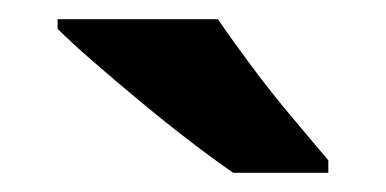

<svg xmlns="http://www.w3.org/2000/svg" viewBox="-20 -786 402 200"><path d="M207 -766Q222 -744 242.5 -716.5Q263 -689 284.5 -663.5Q306 -638 322 -619V-606H223Q204 -619 178.5 -638.5Q153 -658 126.5 -680Q100 -702 77 -722Q54 -742 40 -756V-766Z"/></svg>

Font: Noto Sans Tamil
Style: Bold
Weight: 700
Designer: Jelle Bosma - Monotype Design Team
Foundry: Monotype Imaging Inc.
Version: Version 2.004; ttfautohint (v1.8.4.7-5d5b)